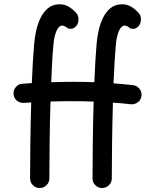

<svg xmlns="http://www.w3.org/2000/svg" viewBox="-20 -852 736 919"><path d="M326.7 -460.4Q378.9 -460.4 431.6 -458.5Q433.6 -509.8 436.3 -556.9Q439 -604 442.4 -643.1Q444.8 -670.9 451.7 -703.6Q458.5 -736.3 472.4 -765.4Q486.3 -794.4 508.8 -813Q531.2 -831.5 564.5 -831.5Q589.4 -831.5 609.1 -819.1Q628.9 -806.6 644 -789.6Q655.3 -776.4 654.5 -758.1Q653.8 -739.7 644.5 -728.5Q633.8 -716.3 623.8 -714.6Q613.8 -712.9 604 -715.8Q588.4 -729.5 575.7 -729.5Q561 -729.5 549.6 -704.6Q538.1 -679.7 534.2 -635.3Q530.8 -597.2 528.1 -550.8Q525.4 -504.4 523.4 -453.1Q570.3 -449.7 616.7 -444.3Q635.3 -442.4 647.5 -427Q659.7 -411.6 657.2 -393.1Q655.3 -374.5 639.9 -362.8Q624.5 -351.1 606 -353Q563.5 -357.9 520.5 -360.8Q517.6 -263.2 516.4 -166.5Q515.1 -69.8 515.1 2Q515.1 21 501.5 34.4Q487.8 47.9 468.8 47.9Q449.7 47.9 436.3 34.4Q422.9 21 422.9 2Q422.9 -71.3 424.1 -168.9Q425.3 -266.6 428.2 -365.7Q378.4 -367.7 326.7 -367.7Q272.9 -367.7 221.7 -366.2Q218.8 -267.1 217.5 -168.9Q216.3 -70.8 216.3 2Q216.3 21 202.6 34.4Q189 47.9 169.9 47.9Q150.9 47.9 137.5 34.4Q124 21 124 2Q124 -70.3 125.2 -166.7Q126.5 -263.2 129.4 -361.8Q111.8 -360.8 94.2 -359.4Q75.2 -358.4 60.5 -370.6Q45.9 -382.8 44.9 -401.9Q43.5 -420.9 55.9 -435.5Q68.4 -450.2 87.4 -451.2Q110.4 -452.6 132.3 -454.1Q134.3 -506.8 137.2 -554.9Q140.1 -603 143.6 -643.1Q146 -670.9 152.8 -703.6Q159.7 -736.3 173.6 -765.4Q187.5 -794.4 210 -813Q232.4 -831.5 265.6 -831.5Q290.5 -831.5 310.3 -819.1Q330.1 -806.6 345.2 -789.6Q356.4 -776.4 355.7 -758.1Q355 -739.7 345.7 -728.5Q335 -716.3 325 -714.6Q314.9 -712.9 305.2 -715.8Q289.6 -729.5 276.9 -729.5Q262.2 -729.5 250.7 -704.6Q239.3 -679.7 235.4 -635.3Q231.9 -598.1 229.5 -553.2Q227.1 -508.3 225.1 -458.5Q276.9 -460.4 326.7 -460.4Z"/></svg>

Font: Mikhak-DS1-FD Medium
Style: Regular
Weight: 500
Designer: Amin Abedi
Version: Version 3.2